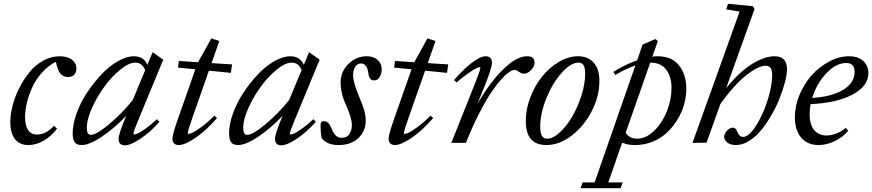

<svg xmlns="http://www.w3.org/2000/svg" viewBox="-20 -745 4547 1001"><path d="M127.9 11.2Q81.5 11.2 57.6 -20.8Q33.7 -52.7 33.7 -107.4Q33.7 -146 44.9 -191.9Q56.2 -237.8 79.1 -283.4Q102.1 -329.1 132.3 -366.9Q162.6 -404.8 204.3 -428.2Q246.1 -451.7 291.5 -451.7Q332 -451.7 355.2 -433.6Q378.4 -415.5 378.4 -388.2Q378.4 -368.7 367.4 -356Q356.4 -343.3 334.5 -343.3Q309.1 -343.3 294.2 -362.1Q279.3 -380.9 271.5 -422.9Q233.4 -403.8 201.9 -369.9Q170.4 -335.9 151.1 -295.7Q131.8 -255.4 121.3 -213.4Q110.8 -171.4 110.8 -132.8Q110.8 -91.3 126.2 -67.4Q141.6 -43.5 173.8 -43.5Q218.8 -43.5 261.2 -88.9L277.3 -74.7Q247.6 -34.7 208 -11.7Q168.5 11.2 127.9 11.2Z M405.8 11.2Q380.4 11.2 369.6 -2.9Q358.9 -17.1 358.9 -50.3Q358.9 -97.2 379.2 -153.6Q399.4 -210 433.6 -261.7Q467.8 -313.5 508.5 -356.7Q549.3 -399.9 594.5 -425.8Q639.6 -451.7 678.2 -451.7Q729 -451.7 748.5 -407.2L775.9 -473.1L831.1 -433.6L705.6 -130.4Q675.8 -59.6 675.8 -47.9Q675.8 -43.9 679.7 -43.9Q686 -43.9 699.2 -49.8Q712.4 -55.7 739.7 -75Q767.1 -94.2 798.3 -123.5L811 -109.9Q763.7 -56.2 712.2 -21.7Q660.6 12.7 630.4 12.7Q615.2 12.7 606.7 3.9Q598.1 -4.9 598.1 -20.5Q598.1 -45.9 634.8 -133.8L637.7 -141.1Q579.1 -78.6 512.9 -33.7Q446.8 11.2 405.8 11.2ZM432.6 -80.1Q432.6 -60.1 437.7 -51Q442.9 -42 454.1 -42Q482.4 -42 548.3 -96.9Q614.3 -151.9 671.9 -223.1L736.8 -378.9Q721.7 -418.5 685.5 -418.5Q651.9 -418.5 606.7 -381.6Q561.5 -344.7 523.7 -292.7Q485.8 -240.7 459.2 -181.2Q432.6 -121.6 432.6 -80.1Z M911.6 11.2Q896 11.2 887.5 2.4Q878.9 -6.3 878.9 -22Q878.9 -44.9 911.1 -134.8L998.5 -383.8L907.7 -392.6L912.6 -427.2L1012.7 -420.4L1081.5 -544.9L1123.5 -531.2L1083 -416L1189.9 -409.2L1183.6 -365.2L1069.3 -376.5L984.4 -134.8Q959 -63.5 959 -50.8Q959 -46.9 962.9 -46.9Q969.7 -46.9 984.4 -53.5Q999 -60.1 1030.5 -83.3Q1062 -106.4 1097.7 -142.1L1111.3 -129.4Q1054.7 -64 999.3 -26.4Q943.8 11.2 911.6 11.2Z M1221.2 11.2Q1195.8 11.2 1185.1 -2.9Q1174.3 -17.1 1174.3 -50.3Q1174.3 -97.2 1194.6 -153.6Q1214.8 -210 1249 -261.7Q1283.2 -313.5 1324 -356.7Q1364.7 -399.9 1409.9 -425.8Q1455.1 -451.7 1493.7 -451.7Q1544.4 -451.7 1564 -407.2L1591.3 -473.1L1646.5 -433.6L1521 -130.4Q1491.2 -59.6 1491.2 -47.9Q1491.2 -43.9 1495.1 -43.9Q1501.5 -43.9 1514.6 -49.8Q1527.8 -55.7 1555.2 -75Q1582.5 -94.2 1613.8 -123.5L1626.5 -109.9Q1579.1 -56.2 1527.6 -21.7Q1476.1 12.7 1445.8 12.7Q1430.7 12.7 1422.1 3.9Q1413.6 -4.9 1413.6 -20.5Q1413.6 -45.9 1450.2 -133.8L1453.1 -141.1Q1394.5 -78.6 1328.4 -33.7Q1262.2 11.2 1221.2 11.2ZM1248 -80.1Q1248 -60.1 1253.2 -51Q1258.3 -42 1269.5 -42Q1297.9 -42 1363.8 -96.9Q1429.7 -151.9 1487.3 -223.1L1552.2 -378.9Q1537.1 -418.5 1501 -418.5Q1467.3 -418.5 1422.1 -381.6Q1377 -344.7 1339.1 -292.7Q1301.3 -240.7 1274.7 -181.2Q1248 -121.6 1248 -80.1Z M1744.6 11.2Q1686 11.2 1657.7 -23.9Q1651.4 -44.9 1651.4 -91.3Q1651.4 -103.5 1655.5 -108.4Q1659.7 -113.3 1669.4 -113.3Q1694.3 -113.3 1709 -74.2Q1727.1 -26.4 1759.8 -26.4Q1788.6 -26.4 1801.5 -46.1Q1814.5 -65.9 1814.5 -93.3Q1814.5 -129.9 1784.2 -196.3Q1755.9 -257.8 1755.9 -314.9Q1755.9 -371.1 1796.4 -411.4Q1836.9 -451.7 1892.1 -451.7Q1927.7 -451.7 1949 -432.6Q1970.2 -413.6 1970.2 -382.3Q1970.2 -362.3 1959.5 -344Q1948.7 -325.7 1930.7 -325.7Q1904.3 -325.7 1900.4 -363.8Q1897.9 -387.2 1887.7 -400.6Q1877.4 -414.1 1863.3 -414.1Q1841.8 -414.1 1831.3 -396Q1820.8 -377.9 1820.8 -352.1Q1820.8 -316.4 1853.5 -238.3Q1870.6 -197.3 1878.7 -169.9Q1886.7 -142.6 1886.7 -114.7Q1886.7 -62.5 1848.9 -25.6Q1811 11.2 1744.6 11.2Z M2038.6 11.2Q2022.9 11.2 2014.4 2.4Q2005.9 -6.3 2005.9 -22Q2005.9 -44.9 2038.1 -134.8L2125.5 -383.8L2034.7 -392.6L2039.6 -427.2L2139.6 -420.4L2208.5 -544.9L2250.5 -531.2L2210 -416L2316.9 -409.2L2310.5 -365.2L2196.3 -376.5L2111.3 -134.8Q2085.9 -63.5 2085.9 -50.8Q2085.9 -46.9 2089.8 -46.9Q2096.7 -46.9 2111.3 -53.5Q2126 -60.1 2157.5 -83.3Q2189 -106.4 2224.6 -142.1L2238.3 -129.4Q2181.6 -64 2126.2 -26.4Q2070.8 11.2 2038.6 11.2Z M2333 0 2456.1 -309.1Q2484.4 -379.4 2484.4 -391.6Q2484.4 -395 2480 -395Q2474.6 -395 2460.2 -387.7Q2445.8 -380.4 2418.7 -361.3Q2391.6 -342.3 2360.8 -315.4L2347.2 -327.6Q2392.1 -380.4 2438 -416Q2483.9 -451.7 2511.7 -451.7Q2527.3 -451.7 2536.1 -443.1Q2544.9 -434.6 2544.9 -419.4Q2544.9 -392.6 2510.7 -306.2L2469.2 -203.6Q2534.7 -316.4 2604 -384Q2673.3 -451.7 2727.1 -451.7Q2767.1 -451.7 2767.1 -417.5Q2767.1 -399.4 2749.3 -380.1Q2731.4 -360.8 2711.4 -360.8Q2699.2 -360.8 2682.6 -372.6Q2671.9 -380.4 2662.6 -380.4Q2650.9 -380.4 2633.1 -368.2Q2615.2 -356 2589.6 -326.9Q2564 -297.9 2536.1 -255.6Q2508.3 -213.4 2474.6 -147Q2440.9 -80.6 2409.2 0Z M2828.6 11.2Q2721.2 11.2 2721.2 -114.3Q2721.2 -175.8 2744.9 -237.5Q2768.6 -299.3 2806.4 -346.2Q2844.2 -393.1 2894 -422.4Q2943.8 -451.7 2992.7 -451.7Q3045.9 -451.7 3075.4 -418.2Q3105 -384.8 3105 -322.3Q3105 -242.7 3064.7 -164.8Q3024.4 -86.9 2960 -37.8Q2895.5 11.2 2828.6 11.2ZM2833 -22Q2862.8 -22 2898.4 -54.7Q2934.1 -87.4 2962.9 -136.5Q2991.7 -185.5 3011.2 -246.6Q3030.8 -307.6 3030.8 -360.4Q3030.8 -391.1 3022.5 -404.8Q3014.2 -418.5 2996.1 -418.5Q2955.6 -418.5 2908.2 -365.2Q2860.8 -312 2828.6 -232.7Q2796.4 -153.3 2796.4 -84Q2796.4 -50.8 2805.4 -36.4Q2814.5 -22 2833 -22Z M3291.5 11.2Q3253.9 11.2 3223.6 -1L3151.4 206.1H3226.1L3215.3 236.3H3006.8L3017.6 206.1H3080.1L3292.5 -403.8Q3241.7 -386.2 3188 -354L3177.7 -370.1Q3237.8 -408.2 3301.8 -430.7L3330.1 -512.7L3397 -541.5L3409.7 -531.2L3381.3 -449.7Q3393.6 -451.7 3408.7 -451.7Q3482.4 -451.7 3520.3 -403.8Q3558.1 -356 3558.1 -282.2Q3558.1 -242.2 3546.6 -200.9Q3535.2 -159.7 3512 -121.6Q3488.8 -83.5 3457.5 -54Q3426.3 -24.4 3383.1 -6.6Q3339.8 11.2 3291.5 11.2ZM3481 -285.6Q3481 -344.7 3453.6 -381.6Q3426.3 -418.5 3370.1 -418.5L3242.2 -53.2Q3261.7 -22 3301.3 -22Q3349.1 -22 3391.6 -64.2Q3434.1 -106.4 3457.5 -167Q3481 -227.5 3481 -285.6Z M3590.3 0 3835.9 -684.6 3766.1 -696.3 3775.4 -725.1 3904.8 -712.9 3914.1 -698.7 3765.6 -284.7Q3835 -371.1 3900.6 -411.4Q3966.3 -451.7 4018.1 -451.7Q4083 -451.7 4083 -384.3Q4083 -358.9 4073.2 -320.1Q4063.5 -281.2 4046.4 -237.1Q4029.3 -192.9 4004.2 -148.7Q3979 -104.5 3950.4 -68.8Q3921.9 -33.2 3886.7 -11Q3851.6 11.2 3816.9 11.2Q3787.6 11.2 3771.5 -2.2Q3755.4 -15.6 3755.4 -31.7Q3755.4 -48.3 3770.8 -64Q3786.1 -79.6 3800.3 -79.6Q3815.9 -79.6 3823.7 -59.1Q3827.6 -47.4 3835.7 -39.3Q3843.8 -31.2 3854.5 -31.2Q3883.3 -31.2 3919.7 -86.9Q3956.1 -142.6 3981 -219.7Q4005.9 -296.9 4005.9 -355Q4005.9 -402.3 3971.7 -402.3Q3934.6 -402.3 3872.8 -354.5Q3811 -306.6 3736.3 -204.1L3663.6 -1Z M4248 11.2Q4190.4 11.2 4157.2 -27.3Q4124 -65.9 4124 -134.3Q4124 -192.4 4148.4 -250.7Q4172.9 -309.1 4212.2 -353Q4251.5 -397 4303.2 -424.3Q4355 -451.7 4406.2 -451.7Q4454.1 -451.7 4480.7 -426.8Q4507.3 -401.9 4507.3 -363.8Q4507.3 -295.4 4424.3 -251.7Q4341.3 -208 4206.1 -202.1Q4201.2 -177.7 4201.2 -150.4Q4201.2 -93.8 4225.3 -66.2Q4249.5 -38.6 4289.1 -38.6Q4313 -38.6 4340.1 -48.8Q4367.2 -59.1 4389.2 -78.6L4402.3 -63Q4371.6 -28.3 4330.3 -8.5Q4289.1 11.2 4248 11.2ZM4391.6 -416.5Q4338.9 -416.5 4288.1 -362.8Q4237.3 -309.1 4214.4 -234.4Q4316.4 -240.7 4376 -276.9Q4435.5 -313 4435.5 -370.6Q4435.5 -416.5 4391.6 -416.5Z"/></svg>

Font: Elstob 10pt
Style: Italic
Weight: 400
Italic angle: -20°
Designer: Peter S. Baker
Version: Version 1.015